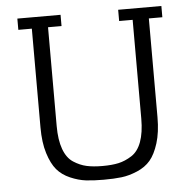

<svg xmlns="http://www.w3.org/2000/svg" viewBox="-53 -783 855 850"><g transform="rotate(-5 375.0 -358.0)"><path d="M55 -680H115V-241Q115 -174 130 -126Q145 -78 167.5 -51.5Q190 -25 226 -9.5Q262 6 295 10Q328 14 374 14Q420 14 453.5 10Q487 6 523.5 -9.5Q560 -25 582.5 -51.5Q605 -78 620 -126Q635 -174 635 -241V-680H695V-730H503V-680H563V-241Q563 -179 548 -138Q533 -97 504 -78.5Q475 -60 445.5 -53.5Q416 -47 374 -47Q333 -47 303.5 -53.5Q274 -60 245.5 -78.5Q217 -97 202 -138Q187 -179 187 -241V-680H247V-730H55Z"/></g></svg>

Font: Glegoo
Style: Regular
Weight: 400
Version: Version 2.0.1; ttfautohint (v0.9) -r 48 -G 60